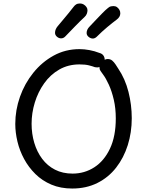

<svg xmlns="http://www.w3.org/2000/svg" viewBox="-20 -1066 845 1106"><path d="M553 -761Q568 -757 575.5 -746.5Q583 -736 583 -723Q583 -715 579.5 -706Q576 -697 568.5 -690Q561 -683 551 -679.5Q541 -676 527 -679Q514 -684 492.5 -689.5Q471 -695 438 -695Q373 -695 321.5 -665.5Q270 -636 234.5 -586Q199 -536 180.5 -475.5Q162 -415 162 -353Q162 -295 177.5 -243Q193 -191 223 -151Q253 -111 297 -88.5Q341 -66 398 -66Q467 -66 523.5 -102.5Q580 -139 613.5 -210Q647 -281 647 -384Q647 -442 635.5 -491.5Q624 -541 607 -578Q590 -615 575 -635Q565 -649 559 -657.5Q553 -666 553 -677Q553 -686 557 -694.5Q561 -703 568 -710.5Q575 -718 583.5 -722Q592 -726 600 -726Q616 -726 626.5 -717Q637 -708 645.5 -695Q654 -682 661 -671Q701 -612 720 -537Q739 -462 739 -385Q739 -303 716 -230Q693 -157 649 -100.5Q605 -44 541 -12Q477 20 396 20Q329 20 276 -2.5Q223 -25 184 -63.5Q145 -102 119 -150Q93 -198 80.5 -250.5Q68 -303 68 -352Q68 -432 95 -508.5Q122 -585 172 -647Q222 -709 289.5 -746Q357 -783 438 -783Q465 -783 495 -777.5Q525 -772 553 -761ZM332 -845Q319 -845 308 -854.5Q297 -864 297 -877Q297 -897 313 -916Q330 -936 344.5 -953.5Q359 -971 374 -989Q389 -1007 405 -1028Q410 -1035 418.5 -1040.5Q427 -1046 441 -1046Q453 -1046 462.5 -1040Q472 -1034 478 -1025.5Q484 -1017 484 -1007Q484 -997 480 -986.5Q476 -976 466 -967Q445 -948 414 -916Q383 -884 355 -855Q350 -850 344 -847.5Q338 -845 332 -845ZM515 -844Q502 -844 490.5 -853.5Q479 -863 479 -876Q479 -896 496 -913Q514 -932 533 -952Q552 -972 570 -990.5Q588 -1009 602 -1020Q611 -1028 619 -1029.5Q627 -1031 634 -1031Q646 -1031 654.5 -1024.5Q663 -1018 668 -1009Q673 -1000 673 -989Q673 -968 651 -952Q629 -936 598 -910Q567 -884 538 -855Q533 -850 527 -847Q521 -844 515 -844Z"/></svg>

Font: Playpen Sans Arabic
Style: Regular
Weight: 400
Designer: Azza Alameddine, Laura Meseguer, Veronika Burian, José Scaglione
Foundry: TypeTogether
Version: Version 2.000